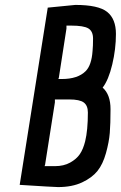

<svg xmlns="http://www.w3.org/2000/svg" viewBox="-20 -752 491 780"><path d="M397 -396Q429 -368 429 -308.5Q429 -249 426 -212Q423 -175 410.5 -130Q398 -85 376 -57.5Q354 -30 313.5 -11Q273 8 216 8Q201 8 60 -1L174 -721L286 -732Q380 -732 415.5 -703.5Q451 -675 451 -614Q451 -553 436 -490Q421 -427 397 -396ZM231 -431Q296 -431 328 -463Q352 -487 356 -545Q358 -565 358 -595Q358 -625 339 -636.5Q320 -648 269 -648H250V-636L219 -436L217 -431ZM203 -77Q239 -77 265 -91.5Q291 -106 304.5 -126Q318 -146 326 -178Q337 -223 337 -295Q337 -323 320.5 -335.5Q304 -348 261 -348H203V-336L163 -82L161 -77Z"/></svg>

Font: Economica
Style: Bold Italic
Weight: 700
Designer: Vicente Lamonaca
Foundry: Vicente Lamonaca
Version: Version 1.100